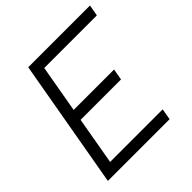

<svg xmlns="http://www.w3.org/2000/svg" viewBox="-185 -834 974 974"><g transform="rotate(-45 302.5 -346.5)"><path d="M40.5 0 151.9 -633.3 162.6 -693.4H605.5L594.7 -633.3H217.3L172.4 -377.4H462.4L451.7 -316.9H161.6L116.7 -60.1H493.7L483.4 0Z"/></g></svg>

Font: Cascadia Code Light
Style: Italic
Weight: 300
Italic angle: -10°
Monospace: yes
Designer: Aaron Bell
Foundry: Saja Typeworks
Version: Version 2404.023; ttfautohint (v1.8.4)